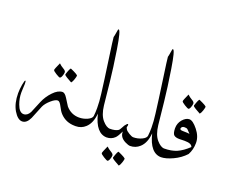

<svg xmlns="http://www.w3.org/2000/svg" viewBox="-145 -1018 1694 1420"><g transform="rotate(20 702.0 -308.0)"><path d="M273.4 -297.4Q269 -297.4 242.7 -313Q216.3 -329.1 216.3 -336.9Q216.3 -344.7 240.2 -397Q255.4 -381.8 275.9 -370.1Q296.4 -358.4 296.4 -346.7Q296.4 -335 289.6 -316.4Q282.7 -297.9 273.4 -297.4ZM389.6 -353.5Q389.2 -344.7 382.3 -323.7Q375.5 -302.7 366.2 -292.5Q348.1 -302.7 326.7 -314.9Q305.7 -326.7 305.7 -334.5V-335Q322.8 -388.2 330.1 -388.2Q389.6 -362.3 389.6 -353.5ZM56.2 48.8Q24.9 -4.9 24.9 -84Q24.9 -115.2 31.2 -152.3Q37.6 -189.5 43.5 -189.5Q48.3 -189.5 48.3 -165.5Q48.3 -150.4 46.4 -125Q45.4 -107.4 45.4 -96.2Q45.4 -50.8 61.5 -7.3Q81.5 48.3 115.2 48.3Q144.5 48.3 163.1 14.2Q180.2 -26.4 200.7 -76.2Q221.2 -126 258.8 -165Q295.9 -204.1 331.5 -204.6Q349.6 -204.6 369.6 -172.4Q400.9 -121.1 404.8 -116.7Q446.8 -68.4 510.3 -68.4V0H502Q429.7 0 383.8 -49.8Q368.7 -65.9 352.1 -99.1Q335.4 -132.3 320.8 -133.3H318.8Q299.8 -133.3 268.3 -105.7Q236.8 -78.1 224.1 -50.8Q203.1 1.5 181.6 53.7Q158.7 102.5 123.5 102.5Q88.4 102.5 56.2 48.8Z M753.4 0Q665.5 0 630.9 -143.6Q624.5 -66.9 583.5 -29.3Q551.8 0 507.8 0V-68.4Q543.5 -68.4 574.7 -83Q606 -97.7 608.4 -116.7Q611.8 -146.5 611.8 -180.2Q611.8 -230.5 604 -289.6Q591.8 -388.7 569.3 -544.9Q546.9 -701.2 546.4 -717.3Q546.4 -716.3 546.9 -716.3Q548.3 -716.3 558.6 -778.3Q560.5 -781.2 563 -781.2Q578.1 -781.2 600.6 -639.2Q623 -497.1 633.8 -393.6Q644.5 -290 652.3 -216.3Q660.6 -142.6 692.9 -105.5Q725.1 -68.4 753.4 -68.4Z M936.5 0Q921.9 0 896.5 -12.7Q849.6 -36.1 849.6 -77.6V-82.5Q828.1 -38.6 814.9 -25.9Q788.1 0 750.5 0V-68.4Q796.4 -68.4 818.4 -84Q823.7 -87.9 833.5 -106.4Q843.3 -125 845.2 -127.4Q860.4 -147.5 866.2 -147.5Q869.6 -147.5 869.6 -140.1Q869.6 -133.3 865.7 -122.1Q867.7 -115.2 873.5 -105.5Q879.4 -95.7 901.9 -82Q924.3 -68.4 936.5 -68.4ZM814.9 160.2Q810.5 160.2 784.2 144.5Q757.8 128.4 757.8 120.6Q757.8 112.8 781.7 60.5Q796.9 75.7 817.4 87.4Q837.9 99.1 837.9 110.8Q837.9 122.6 831.1 141.1Q824.2 159.7 814.9 160.2ZM931.2 104Q930.7 112.8 923.8 133.8Q917 154.8 907.7 165Q889.6 154.8 868.2 142.6Q847.2 130.9 847.2 123V122.6Q864.3 69.3 871.6 69.3Q931.2 95.2 931.2 104Z M1180.7 0Q1092.8 0 1058.1 -143.6Q1051.8 -66.9 1010.7 -29.3Q979 0 935.1 0V-68.4Q970.7 -68.4 1002 -83Q1033.2 -97.7 1035.6 -116.7Q1039.1 -146.5 1039.1 -180.2Q1039.1 -230.5 1031.2 -289.6Q1019 -388.7 996.6 -544.9Q974.1 -701.2 973.6 -717.3Q973.6 -716.3 974.1 -716.3Q975.6 -716.3 985.8 -778.3Q987.8 -781.2 990.2 -781.2Q1005.4 -781.2 1027.8 -639.2Q1050.3 -497.1 1061 -393.6Q1071.8 -290 1079.6 -216.3Q1087.9 -142.6 1120.1 -105.5Q1152.3 -68.4 1180.7 -68.4Z M1268.6 -268.1Q1243.7 -268.1 1242.2 -245.6Q1247.6 -237.3 1264.6 -237.3Q1306.6 -236.8 1318.8 -234.4Q1298.8 -256.3 1292 -262.2Q1285.2 -268.1 1268.6 -268.1ZM1387.2 -186.5Q1387.2 -134.8 1363.8 -92.3Q1325.7 -50.8 1271 -25.4Q1216.3 0 1177.7 0V-68.4Q1235.8 -68.4 1277.8 -86.4Q1319.8 -104.5 1365.2 -147.5Q1357.9 -173.8 1304.7 -173.8H1298.8L1261.2 -172.9Q1232.4 -172.9 1218.8 -184.1Q1205.1 -195.3 1204.1 -235.4V-238.3Q1204.1 -276.4 1228.5 -305.7Q1254.9 -335.9 1282.2 -335.9Q1309.6 -335.9 1348.6 -287.1Q1387.2 -238.8 1387.2 -188ZM1246.1 -405.8Q1241.7 -405.8 1215.3 -421.4Q1189 -437.5 1189 -445.3Q1189 -453.1 1212.9 -505.4Q1228 -490.2 1248.5 -478.5Q1269 -466.8 1269 -455.1Q1269 -443.4 1262.2 -424.8Q1255.4 -406.2 1246.1 -405.8ZM1362.3 -461.9Q1361.8 -453.1 1355 -432.1Q1348.1 -411.1 1338.9 -400.9Q1320.8 -411.1 1299.3 -423.3Q1278.3 -435.1 1278.3 -442.9V-443.4Q1295.4 -496.6 1302.7 -496.6Q1362.3 -470.7 1362.3 -461.9Z"/></g></svg>

Font: DimaThulth2
Style: Regular
Weight: 400
Designer: R.Balvardi
Foundry: R.Balvardi (R.Balvardi@gmail.com)
Version: Version 1.00;November 13, 2018;FontCreator 11.5.0.2427 64-bi